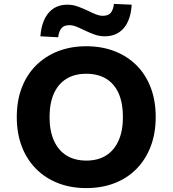

<svg xmlns="http://www.w3.org/2000/svg" viewBox="-20 -953 885 984"><path d="M422 11Q343 11 277.5 -14.5Q212 -40 164.5 -88Q117 -136 91.5 -203Q66 -270 66 -353Q66 -437 91.5 -503.5Q117 -570 164.5 -617.5Q212 -665 277.5 -690.5Q343 -716 422 -716Q502 -716 567.5 -690.5Q633 -665 680 -618Q727 -571 752.5 -504Q778 -437 778 -354Q778 -270 752.5 -203Q727 -136 680 -88Q633 -40 567.5 -14.5Q502 11 422 11ZM423 -130Q482 -130 523.5 -156Q565 -182 587.5 -232Q610 -282 610 -353Q610 -425 588 -474.5Q566 -524 524 -549.5Q482 -575 422 -575Q363 -575 321 -549.5Q279 -524 256.5 -474.5Q234 -425 234 -353Q234 -282 256.5 -232Q279 -182 321 -156Q363 -130 423 -130ZM278 -762 187 -767Q193 -845 229 -887Q265 -929 325 -929Q354 -929 380.5 -919Q407 -909 433 -897Q454 -886 472.5 -879Q491 -872 506 -872Q535 -872 547.5 -887Q560 -902 564 -933L655 -929Q650 -850 614 -808.5Q578 -767 517 -767Q488 -767 461.5 -777Q435 -787 410 -799Q388 -810 370 -817Q352 -824 336 -824Q308 -824 295 -808.5Q282 -793 278 -762Z"/></svg>

Font: Nunito Sans 7pt ExtraBold
Style: Regular
Weight: 800
Designer: Vernon Adams
Foundry: Vernon Adams
Version: Version 3.101;gftools[0.9.27]